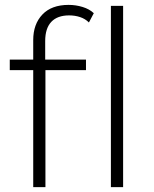

<svg xmlns="http://www.w3.org/2000/svg" viewBox="-20 -766 629 786"><path d="M116 0V-479H20V-522H116V-602Q116 -667 153.5 -706.5Q191 -746 261 -746Q290 -746 318 -737.5Q346 -729 364 -712L344 -674Q329 -689 308 -696Q287 -703 263 -703Q215 -703 190 -676.5Q165 -650 165 -598V-522H332V-479H166V0ZM434 0V-742H484V0Z"/></svg>

Font: Montserrat Z Light
Style: Regular
Weight: 300
Designer: Julieta Ulanovsky
Foundry: Julieta Ulanovsky
Version: Version 8.000